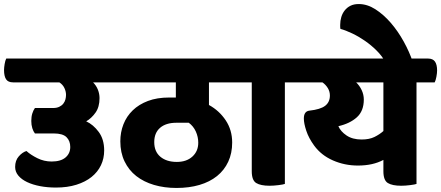

<svg xmlns="http://www.w3.org/2000/svg" viewBox="-55 -910 2185 951"><path d="M118 -249Q110 -259 105 -275Q100 -291 100 -311Q100 -332 105 -348Q110 -364 118 -375H208Q226 -375 238.5 -381Q251 -387 258.5 -396.5Q266 -406 269 -417.5Q272 -429 272 -440Q272 -457 264 -474Q256 -491 239 -502H10Q-15 -502 -25 -517.5Q-35 -533 -35 -563Q-35 -575 -32 -593Q-29 -611 -24 -620H491Q515 -620 525.5 -605Q536 -590 536 -561Q536 -548 532.5 -529.5Q529 -511 524 -502H406Q422 -486 430 -465.5Q438 -445 438 -424Q438 -380 418 -352Q398 -324 372 -309Q407 -293 434 -256.5Q461 -220 461 -165Q461 -125 445 -91.5Q429 -58 398.5 -33.5Q368 -9 323.5 5Q279 19 222 19Q180 19 143.5 12Q107 5 79.5 -8Q52 -21 36 -40Q20 -59 20 -83Q20 -115 38 -135.5Q56 -156 76 -162Q97 -143 130 -126.5Q163 -110 201 -110Q246 -110 269.5 -130Q293 -150 293 -182Q293 -212 274.5 -230.5Q256 -249 211 -249Z M816 -427V-502H516Q491 -502 481 -517.5Q471 -533 471 -563Q471 -575 474 -593Q477 -611 482 -620H1120Q1144 -620 1154.5 -605Q1165 -590 1165 -561Q1165 -548 1161.5 -529.5Q1158 -511 1153 -502H980V-390Q1031 -362 1063 -314Q1095 -266 1095 -204Q1095 -151 1075.5 -109Q1056 -67 1020 -38Q984 -9 933 6Q882 21 819 21Q759 21 708 6Q657 -9 620 -38Q583 -67 562 -110.5Q541 -154 541 -210Q541 -255 556.5 -294.5Q572 -334 602.5 -363.5Q633 -393 678 -410Q723 -427 783 -427ZM819 -302Q767 -302 738 -277Q709 -252 709 -206Q709 -159 739.5 -133.5Q770 -108 821 -108Q869 -108 898 -134.5Q927 -161 927 -203Q927 -232 915 -258.5Q903 -285 880 -302Z M1413 -620Q1437 -620 1447.5 -605Q1458 -590 1458 -561Q1458 -548 1454.5 -529.5Q1451 -511 1446 -502H1356V1Q1348 4 1324 7Q1300 10 1280 10Q1236 10 1214 -3.5Q1192 -17 1192 -62V-502H1135Q1110 -502 1100 -517.5Q1090 -533 1090 -563Q1090 -575 1093 -593Q1096 -611 1101 -620Z M2065 -620Q2089 -620 2099.5 -605Q2110 -590 2110 -561Q2110 -548 2106.5 -529.5Q2103 -511 2098 -502H2008V1Q2000 4 1976 7Q1952 10 1932 10Q1888 10 1866 -3.5Q1844 -17 1844 -62V-118Q1792 -90 1718 -90Q1652 -90 1594 -115.5Q1536 -141 1501 -189Q1474 -226 1462 -262.5Q1450 -299 1450 -323Q1450 -359 1478 -362Q1532 -368 1555.5 -386Q1579 -404 1579 -437Q1579 -457 1568.5 -474Q1558 -491 1542 -502H1428Q1403 -502 1393 -517.5Q1383 -533 1383 -563Q1383 -575 1386 -593Q1389 -611 1394 -620ZM1736 -219Q1774 -219 1799.5 -231.5Q1825 -244 1844 -261V-502H1709Q1726 -486 1736.5 -463.5Q1747 -441 1747 -417Q1747 -360 1712.5 -329Q1678 -298 1621 -285Q1632 -259 1661.5 -239Q1691 -219 1736 -219Z M1854 -602Q1838 -632 1811 -659Q1784 -686 1753 -707.5Q1722 -729 1689.5 -744.5Q1657 -760 1631 -767Q1630 -772 1630 -777Q1630 -782 1630 -787Q1630 -807 1635.5 -825.5Q1641 -844 1652.5 -858.5Q1664 -873 1681 -881.5Q1698 -890 1722 -890Q1764 -890 1804.5 -864Q1845 -838 1880.5 -797Q1916 -756 1944.5 -704.5Q1973 -653 1990 -602Z"/></svg>

Font: Baloo
Style: Regular
Weight: 400
Designer: Sarang Kulkarni and Ek Type
Foundry: Ek Type
Version: Version 1.443;PS 1.000;hotconv 16.6.51;makeotf.lib2.5.65220;